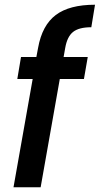

<svg xmlns="http://www.w3.org/2000/svg" viewBox="-20 -792 422 812"><path d="M37.1 0 118.2 -458H53.2L68.8 -550.8H133.8L141.1 -589.8Q158.2 -685.1 215.8 -728.5Q273.4 -772 381.8 -772L366.2 -676.8Q314 -676.8 289.1 -657Q264.2 -637.2 255.9 -589.8L249 -550.8H351.1L335 -458H232.9L151.9 0Z"/></svg>

Font: Poppins Medium
Style: Italic
Weight: 500
Italic angle: -10°
Designer: Ninad Kale (Devanagari), Jonny Pinhorn (Latin)
Foundry: Indian Type Foundry
Version: Version 3.200;PS 1.000;hotconv 16.6.54;makeotf.lib2.5.65590